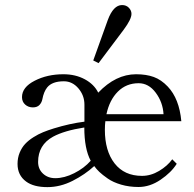

<svg xmlns="http://www.w3.org/2000/svg" viewBox="-20 -747 785 775"><path d="M356.4 -502.9 415 -666Q437.5 -726.6 472.7 -726.6Q489.7 -726.6 500.2 -715.6Q510.7 -704.6 510.7 -690.9Q510.7 -669.4 479.5 -627.4L377.9 -492.2ZM50.8 -85.4Q50.8 -109.9 59.3 -130.6Q67.9 -151.4 81.5 -166Q95.2 -180.7 115 -193.1Q134.8 -205.6 154.1 -213.4Q173.3 -221.2 196.8 -228.5Q261.7 -248.5 320.8 -255.9V-324.7Q320.8 -361.8 296.4 -390.4Q272 -418.9 237.8 -418.9Q190.4 -418.9 170.4 -394Q156.7 -377 150.9 -346.2Q148.4 -333 139.2 -323.2Q129.9 -313.5 112.8 -313.5Q94.2 -313.5 81.5 -325Q68.8 -336.4 68.8 -355Q68.8 -395 119.9 -421.1Q170.9 -447.3 235.8 -447.3Q284.7 -447.3 322.3 -427Q359.9 -406.7 376.5 -373Q447.3 -447.3 529.3 -447.3Q570.3 -447.3 600.6 -436.3Q630.9 -425.3 657.2 -397.5Q703.6 -348.6 711.9 -257.8H405.3Q403.3 -242.7 403.3 -223.1Q403.3 -137.7 442.6 -87.4Q481.9 -37.1 553.2 -37.1Q588.9 -37.1 622.3 -57.1Q655.8 -77.1 675.3 -104L693.4 -85.9Q671.4 -50.8 628.2 -21.5Q585 7.8 539.1 7.8Q501.5 7.8 469 -1.7Q436.5 -11.2 414.8 -26.4Q393.1 -41.5 380.9 -53.2Q368.7 -64.9 360.4 -76.7Q323.2 -42.5 273.2 -17.1Q223.1 8.3 171.4 8.3Q115.7 8.3 85.4 -14.2Q50.8 -39.6 50.8 -85.4ZM133.8 -93.3Q133.8 -64.5 153.6 -46.1Q173.3 -27.8 203.1 -27.8Q239.7 -27.8 279.5 -47.9Q319.3 -67.9 346.2 -98.1Q320.3 -146 320.3 -232.4Q239.3 -219.7 194.3 -195.3Q133.8 -162.1 133.8 -93.3ZM409.7 -286.1H640.1Q637.2 -334.5 608.6 -372.8Q580.1 -411.1 539.6 -411.1Q489.7 -411.1 455.8 -377.2Q421.9 -343.3 409.7 -286.1Z"/></svg>

Font: Theano Old Style
Style: Regular
Weight: 400
Designer: Alexey Kryukov
Version: Version 2.00